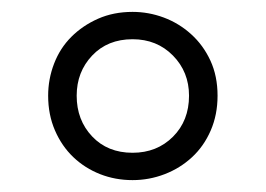

<svg xmlns="http://www.w3.org/2000/svg" viewBox="-20 -779 447 323"><path d="M203 -476Q174 -476 148.5 -486Q123 -496 103.5 -514.5Q84 -533 72.5 -559.5Q61 -586 61 -618Q61 -646 71 -672Q81 -698 100 -717Q119 -736 145 -747.5Q171 -759 203 -759Q230 -759 255.5 -749.5Q281 -740 301.5 -721.5Q322 -703 334 -677Q346 -651 346 -618Q346 -586 334.5 -559.5Q323 -533 303 -514.5Q283 -496 257 -486Q231 -476 203 -476ZM203 -522Q244 -522 271 -549Q298 -576 298 -618Q298 -658 271 -685.5Q244 -713 203 -713Q161 -713 135 -685.5Q109 -658 109 -618Q109 -577 135 -549.5Q161 -522 203 -522Z"/></svg>

Font: Transpass ExtraLight
Style: Regular
Weight: 200
Designer: Delve Withrington
Foundry: Delve Fonts
Version: Version 1.001;December 18, 2019;FontCreator 12.0.0.2547 64-b